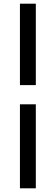

<svg xmlns="http://www.w3.org/2000/svg" viewBox="-20 -770 295 1040"><path d="M88 -309V-750H174V-309ZM88 250V-205H174V250Z"/></svg>

Font: TypoPRO Source Sans Pro
Style: Bold Italic
Weight: 700
Italic angle: -11°
Designer: Paul D. Hunt
Foundry: Adobe Systems Incorporated
Version: Version 1.075;PS 2.000;hotconv 1.0.86;makeotf.lib2.5.63406